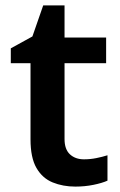

<svg xmlns="http://www.w3.org/2000/svg" viewBox="-20 -681 446 711"><path d="M291 -91Q314 -91 336.5 -95.5Q359 -100 378 -106V-12Q358 -3 326 3.5Q294 10 259 10Q213 10 175 -5.5Q137 -21 115 -59Q93 -97 93 -165V-447H20V-502L100 -546L140 -661H219V-542H373V-447H219V-166Q219 -128 239 -109.5Q259 -91 291 -91Z"/></svg>

Font: Noto Sans Bassa Vah SemiBold
Style: Regular
Weight: 600
Designer: Monotype Design Team
Foundry: Monotype Imaging Inc.
Version: Version 2.002; ttfautohint (v1.8.4.7-5d5b)